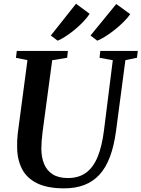

<svg xmlns="http://www.w3.org/2000/svg" viewBox="-20 -1022 775 1052"><path d="M667 -692.5 616 -306Q605 -223 582.5 -163Q560 -103 525 -65Q490 -27 441.8 -8.5Q393.5 10 331.5 10Q240 10 183.5 -17.8Q127 -45.5 100.8 -96Q74.5 -146.5 74 -214Q73.5 -232.5 74.2 -252.2Q75 -272 77.5 -293L130.5 -692.5L67.5 -705L72 -743H352L348 -705.5L266 -692L213.5 -301Q210 -274 208.2 -249.8Q206.5 -225.5 206.5 -205.5Q207 -159.5 221.8 -123.5Q236.5 -87.5 268.5 -67Q300.5 -46.5 352.5 -46.5Q410.5 -46.5 450.5 -75Q490.5 -103.5 514.8 -162Q539 -220.5 550 -310L598 -692L525.5 -705.5L529.5 -743H735L730.5 -705.5ZM258.5 -827.5 396.5 -1001.5 471 -946.5Q459 -927 438.2 -905Q417.5 -883 392.8 -862.2Q368 -841.5 342.8 -824.8Q317.5 -808 296 -799ZM476 -827.5 617 -1000 693.5 -944.5Q680.5 -925.5 659 -903.8Q637.5 -882 612 -861.5Q586.5 -841 560.8 -824.5Q535 -808 513 -799Z"/></svg>

Font: Merriweather 60pt SemiBold
Style: Italic
Weight: 600
Italic angle: -7.8°
Version: Version 2.101